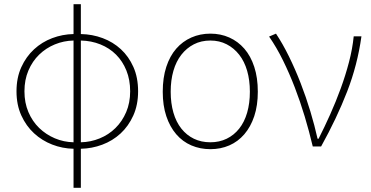

<svg xmlns="http://www.w3.org/2000/svg" viewBox="-20 -701 1774 919"><path d="M367 -20Q414 -21 457 -38.5Q500 -56 532.5 -88Q565 -120 584 -164.5Q603 -209 603 -264Q603 -319 585 -363.5Q567 -408 535.5 -439.5Q504 -471 460.5 -488.5Q417 -506 367 -507ZM332 -507Q285 -506 242.5 -488.5Q200 -471 167.5 -439.5Q135 -408 116 -363.5Q97 -319 97 -264Q97 -209 116 -164.5Q135 -120 167.5 -88.5Q200 -57 242.5 -39Q285 -21 332 -20ZM367 -538Q422 -537 471.5 -518.5Q521 -500 558.5 -465.5Q596 -431 618.5 -380.5Q641 -330 641 -264Q641 -199 618 -148Q595 -97 557 -62Q519 -27 469.5 -8.5Q420 10 367 11V198H332V11Q279 10 230 -9Q181 -28 143 -63Q105 -98 82 -148.5Q59 -199 59 -264Q59 -329 82 -379.5Q105 -430 143 -465Q181 -500 230 -518.5Q279 -537 332 -538V-681H367Z M987 13Q938 13 896 -5Q854 -23 823.5 -58.5Q793 -94 776 -145Q759 -196 759 -262Q759 -329 776 -381Q793 -433 823.5 -468Q854 -503 896 -521.5Q938 -540 987 -540Q1036 -540 1077.5 -521.5Q1119 -503 1149.5 -468Q1180 -433 1197 -381Q1214 -329 1214 -262Q1214 -196 1197 -145Q1180 -94 1149.5 -58.5Q1119 -23 1077.5 -5Q1036 13 987 13ZM987 -20Q1030 -20 1065 -37Q1100 -54 1125 -85.5Q1150 -117 1163 -162Q1176 -207 1176 -262Q1176 -317 1163 -362Q1150 -407 1125 -439Q1100 -471 1065 -489Q1030 -507 987 -507Q943 -507 908 -489Q873 -471 848 -439Q823 -407 810 -362Q797 -317 797 -262Q797 -207 810 -162Q823 -117 848 -85.5Q873 -54 908 -37Q943 -20 987 -20Z M1477 0Q1460 -72 1438.5 -143.5Q1417 -215 1391 -282.5Q1365 -350 1334.5 -412Q1304 -474 1268 -526L1301 -540Q1333 -492 1363 -431Q1393 -370 1419 -303Q1445 -236 1465.5 -168Q1486 -100 1500 -37H1505Q1533 -92 1560.5 -153.5Q1588 -215 1611 -278Q1634 -341 1650.5 -404Q1667 -467 1673 -527H1710Q1691 -390 1641.5 -262.5Q1592 -135 1517 0H1477Z"/></svg>

Font: SpoqaHanSansJP-Thin
Style: Regular
Weight: 250
Designer: [Source Han Sans]
Ryoko NISHIZUKA  (kana & ideographs); Paul D. Hunt (Latin, Greek & Cyrillic); Wenlong ZHANG  (bopomofo
Foundry: Spoqa (http://bi.spoqa.com)
Version: Version 1.002.20150607